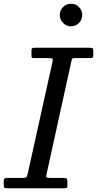

<svg xmlns="http://www.w3.org/2000/svg" viewBox="-60 -1005 518 1025"><path d="M-40 -17V-41Q-40 -55 -25 -55H57Q74.5 -55 79.2 -58Q84 -61 87.5 -75.5L220 -674Q223.5 -688.5 219.8 -691.8Q216 -695 197 -695H121Q111.5 -695 109.8 -698Q108 -701 108 -710.5V-732Q108 -743.5 111 -746.8Q114 -750 125 -750H420Q430.5 -750 434.2 -747.2Q438 -744.5 438 -733V-711Q438 -700 434.2 -697.5Q430.5 -695 419 -695H342Q326.5 -695 324.5 -690.2Q322.5 -685.5 320 -673L188.5 -75Q185 -60.5 189.5 -57.8Q194 -55 212 -55H278Q294 -55 297 -50.5Q300 -46 300 -30V-19Q300 -8 297.5 -4Q295 0 284 0H-21Q-32.5 0 -36.2 -3Q-40 -6 -40 -17ZM319 -864.5Q294.5 -864.5 276.8 -882.5Q259 -900.5 259 -925Q259 -950 276.8 -967.5Q294.5 -985 319 -985Q344 -985 361.5 -967.5Q379 -950 379 -925Q379 -900.5 361.5 -882.5Q344 -864.5 319 -864.5Z"/></svg>

Font: Besley
Style: Italic
Weight: 400
Italic angle: -13°
Designer: Owen Earl
Foundry: indestructible type*
Version: Version 4.000; ttfautohint (v1.8.4.7-5d5b)